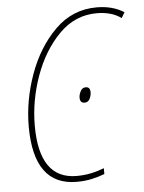

<svg xmlns="http://www.w3.org/2000/svg" viewBox="-53 -767 614 820"><g transform="rotate(-5 254.5 -357.5)"><path d="M363 -13V-38Q335 -27 306 -21Q277 -15 245 -15Q85 -15 85 -244Q85 -351 122.5 -456Q160 -561 228.5 -630.5Q297 -700 390 -700Q454 -700 495 -670L509 -694Q460 -725 392 -725Q288 -725 213.5 -651Q139 -577 99 -466Q59 -355 59 -243Q59 10 243 10Q278 10 307.5 3.5Q337 -3 363 -13ZM335 -366Q335 -389 316 -389Q301 -389 293.5 -374.5Q286 -360 286 -347Q286 -324 306 -324Q321 -324 328 -338Q335 -352 335 -366Z"/></g></svg>

Font: Noto Sans Display SemiCondensed Thin
Style: Italic
Weight: 250
Width: 4
Designer: Monotype Design team
Foundry: Monotype Imaging Inc.
Version: 1.000